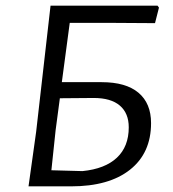

<svg xmlns="http://www.w3.org/2000/svg" viewBox="-20 -660 611 680"><path d="M81 0 108 -193 159 -640H538L543 -633L529 -578L375 -579H227L199 -369H340Q426 -369 470.5 -331.5Q515 -294 515 -224Q515 -118 440.5 -59Q366 0 232 0ZM177 -199 162 -57 272 -54Q352 -62 394 -101.5Q436 -141 436 -209Q436 -259 404.5 -286Q373 -313 312 -313L192 -312Z"/></svg>

Font: Alegreya Sans
Style: Italic
Weight: 400
Italic angle: -7°
Designer: Juan Pablo del Peral
Foundry: Huerta Tipografica
Version: Version 2.007